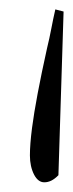

<svg xmlns="http://www.w3.org/2000/svg" viewBox="-20 -332 152 398"><path d="M77.6 -232.4Q82.5 -252.4 86.4 -272.9Q90.3 -293.5 94.7 -312.5L111.8 -308.1L101.1 31.2Q93.3 39.1 86.2 42.5Q79.1 45.9 71.8 45.9Q59.1 45.9 50.8 30.3Q42 13.2 42 -9.8Q42 -32.7 46.4 -66.9Q54.2 -127 77.6 -232.4Z"/></svg>

Font: Scarab Serif
Style: Condensed-Light
Weight: 300
Designer: John Roberts
Foundry: Scarab
Version: 1.0